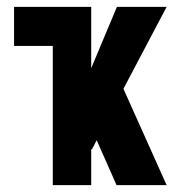

<svg xmlns="http://www.w3.org/2000/svg" viewBox="-20 -540 540 560"><path d="M134 0V-406H21V-520H246V-341L321 -520H466L340 -281L466 0H320L262 -131L248 -104L246 -105V0Z"/></svg>

Font: Iosevka SS04 Heavy
Style: Regular
Weight: 900
Monospace: yes
Designer: Belleve Invis
Foundry: Belleve Invis
Version: Version 19.0.0; ttfautohint (v1.8.4)